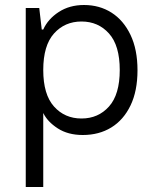

<svg xmlns="http://www.w3.org/2000/svg" viewBox="-20 -528 640 768"><path d="M83 220V-496H137L147 -410H153Q172 -452 215 -480Q258 -508 316 -508Q378 -508 426 -477.5Q474 -447 502 -388.5Q530 -330 530 -247Q530 -164 502 -106Q474 -48 425 -18Q376 12 311 12Q252 12 211 -14.5Q170 -41 153 -76V220ZM306 -54Q373 -54 416 -102Q459 -150 459 -248Q459 -346 416 -394Q373 -442 306 -442Q239 -442 196 -394Q153 -346 153 -248Q153 -150 196 -102Q239 -54 306 -54Z"/></svg>

Font: DM Mono Light
Style: Regular
Weight: 300
Designer: Colophon Foundry
Foundry: Colophon Foundry
Version: Version 1.000; ttfautohint (v1.8.2.53-6de2)